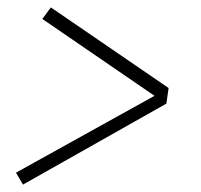

<svg xmlns="http://www.w3.org/2000/svg" viewBox="-20 -598 540 517"><path d="M42 -101 23 -133 396 -340 94 -547 117 -578 434 -361 428 -319Z"/></svg>

Font: Iosevka SS18 Extralight
Style: Italic
Weight: 200
Italic angle: -9°
Monospace: yes
Designer: Belleve Invis
Foundry: Belleve Invis
Version: Version 25.1.1; ttfautohint (v1.8.4)